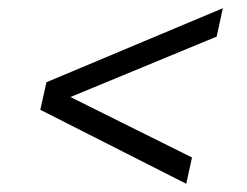

<svg xmlns="http://www.w3.org/2000/svg" viewBox="-20 -571 600 467"><path d="M433 -124 447 -188 111 -355 103 -315 507 -482 522 -551 93 -371 78 -304Z"/></svg>

Font: Roboto Serif 20pt Light
Style: Italic
Weight: 300
Italic angle: -10°
Version: Version 1.007